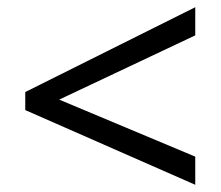

<svg xmlns="http://www.w3.org/2000/svg" viewBox="-20 -628 612 532"><path d="M521 -116 50 -323V-373L521 -608V-530L144 -352L521 -194Z"/></svg>

Font: Noto Sans Old Permic
Style: Regular
Weight: 400
Designer: Monotype Design Team
Foundry: Monotype Imaging Inc.
Version: Version 2.001; ttfautohint (v1.8.4.7-5d5b)